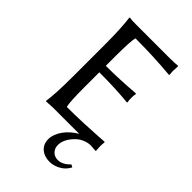

<svg xmlns="http://www.w3.org/2000/svg" viewBox="-258 -739 1054 1054"><g transform="rotate(45 269.0 -212.0)"><path d="M344.2 224.1Q303.2 224.1 277.1 201.7Q251 179.2 251 139.2Q251 121.6 258.3 102.1Q265.6 82.5 278.6 64.2Q291.5 45.9 310.3 29.1Q329.1 12.2 351.1 0H147L95.2 2.9L94.2 0Q104 -67.9 104 -200.2V-444.8Q104 -573.7 94.2 -645L96.2 -647.9Q113.3 -645 147 -645H410.2Q446.3 -645 470.2 -647.9L472.2 -645Q470.2 -617.2 470.2 -607.2Q470.2 -597.2 472.2 -581.1L470.2 -577.1Q332 -589.4 198.2 -588.9Q190.4 -562 189.9 -444.8V-367.2Q294.9 -367.2 413.1 -377L416 -374Q413.1 -359.9 413.1 -342Q413.1 -324.2 416 -310.1L413.1 -307.1Q314 -316.9 189.9 -316.9V-200.2Q189.9 -83 198.2 -56.2Q258.3 -56.2 328.6 -59.1Q398.9 -62 439.5 -64.9L480 -67.9L481.9 -64Q480 -47.9 480 -30.8Q480 -27.8 481.9 0L480 2.9Q461.9 1 438 0Q384.8 3.4 347.9 44.4Q311 85.4 311 126Q311 150.9 326.9 168Q342.8 185.1 369.1 185.1Q405.3 185.1 439 148.9L454.1 157.2Q437 190.4 405.5 207.3Q374 224.1 344.2 224.1Z"/></g></svg>

Font: Biolilbert
Style: Regular
Weight: 400
Designer: Philipp H. Poll
Foundry: Philipp H. Poll
Version: Version 1.1.0